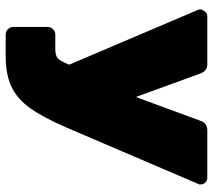

<svg xmlns="http://www.w3.org/2000/svg" viewBox="-57 -503 751 677"><g transform="rotate(90 318.5 -164.5)"><path d="M208 -33 14 -489Q13 -492 13 -496Q15 -506 22 -513Q29 -520 38 -520H207Q230 -520 239 -496L322 -268L406 -496Q414 -520 440 -520H607Q616 -520 623 -513.5Q630 -507 630 -499Q630 -498 630.5 -495Q631 -492 629 -489L430 -24Q394 59 361.5 104.5Q329 150 286 170.5Q243 191 177 191H102Q91 191 83 183Q75 175 75 164V43Q75 32 83 24Q91 16 102 16H152Q176 16 185.5 7.5Q195 -1 208 -33Z"/></g></svg>

Font: Rubik
Style: Regular
Weight: 900
Designer: Hubert & Fischer
Foundry: Hubert & Fischer
Version: Version 1.100